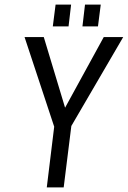

<svg xmlns="http://www.w3.org/2000/svg" viewBox="-20 -809 552 829"><path d="M512 -649H428L261 -344L169 -649H86L214 -262L182 0H255L288 -265ZM276 -695 287 -789H220L208 -695ZM403 -695 415 -789H347L336 -695Z"/></svg>

Font: Gamestation Condensed
Style: Italic
Weight: 400
Width: 3
Designer: Jonas Hecksher
Foundry: Jonas Hecksher, Playtypeª, e-types AS
Version: Version 1.003